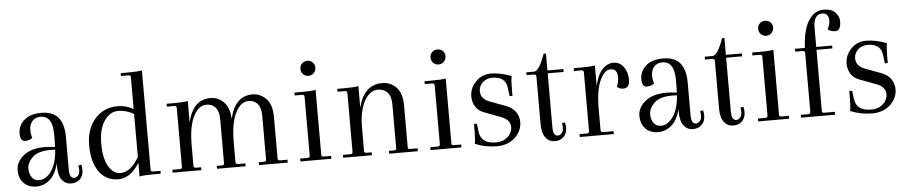

<svg xmlns="http://www.w3.org/2000/svg" viewBox="-40 -924 5676 1200"><g transform="rotate(-5 2797.5 -324.0)"><path d="M169.9 -25.9Q211.9 -25.4 245.6 -73.2Q279.3 -121.1 285.2 -207Q275.4 -208 256.8 -208Q176.8 -208 142.6 -174.3Q108.4 -140.6 107.9 -104.5Q107.9 -68.4 125 -46.9Q142.1 -25.4 169.9 -25.9ZM287.1 -303.2Q287.1 -420.4 210.9 -419.9Q177.7 -419.9 159.2 -397.5Q140.6 -375 141.1 -345.2Q141.1 -315.4 148.9 -293Q131.8 -277.8 102.1 -277.8Q72.3 -278.3 72.3 -327.1Q72.3 -376 110.4 -410.2Q148.9 -444.3 220.2 -443.8Q359.4 -443.8 358.9 -279.8V-75.2Q358.9 -21 389.2 -21Q403.3 -21 416 -37.1Q428.7 -53.2 420.9 -96.2L439.9 -99.1Q443.8 -84 443.8 -65.9Q443.8 -29.8 422.4 -8.8Q401.4 12.2 366.2 12.2Q331.1 11.7 309.1 -16.6Q287.1 -44.9 287.1 -102.1V-120.1Q270 -52.2 232.9 -20Q195.8 12.2 147.5 12.2Q98.6 11.7 69.3 -18.6Q40 -48.8 40 -99.6Q40 -150.4 86.9 -189.5Q133.8 -229 222.2 -229Q241.2 -229 286.1 -224.1V-232.9L287.1 -268.1Z M610.8 -362.3Q575.2 -311 575.2 -219.2Q575.2 -127.9 604.5 -77.1Q633.8 -26.4 679.2 -25.9Q744.1 -25.9 795.9 -117.2V-386.2Q750 -414.1 698.2 -414.1Q646.5 -414.1 610.8 -362.3ZM695.8 -443.8Q751 -443.8 795.9 -417V-616.2Q795.9 -630.4 782.2 -629.9H734.9V-647.9H784.2Q844.2 -647.9 868.2 -653.8V-32.2Q868.2 -18.1 881.8 -18.1H929.2V0H879.9Q819.8 0 795.9 5.9V-80.1Q739.3 11.7 663.1 11.7Q586.9 11.7 543 -48.8Q499 -109.9 499 -214.8Q499 -319.8 555.2 -381.8Q611.3 -443.8 695.8 -443.8Z M1665 -292V-29.8Q1665 -17.6 1679.2 -18.1H1726.1V0H1545.9V-18.1H1579.1Q1593.3 -18.1 1592.8 -29.8V-305.2Q1592.8 -356 1571.8 -380.4Q1550.8 -404.8 1515.1 -404.8Q1465.3 -404.8 1433.1 -340.3Q1400.9 -275.9 1400.9 -154.8V-32.2Q1400.9 -18.1 1415 -18.1H1461.9V0H1282.2V-18.1H1314.9Q1329.1 -18.1 1329.1 -29.8V-305.2Q1329.1 -356 1308.1 -380.4Q1287.1 -404.8 1251 -404.8Q1201.2 -404.8 1168.9 -340.3Q1136.7 -275.9 1137.2 -154.8V-32.2Q1137.2 -18.1 1150.9 -18.1H1184.1V0H1003.9V-18.1H1050.8Q1064.9 -18.1 1064.9 -29.8V-399.9Q1064.9 -414.1 1050.8 -414.1H1003.9V-432.1H1053.2Q1113.3 -432.1 1137.2 -438V-304.2Q1170.4 -444.3 1278.8 -443.8Q1326.7 -444.3 1362.3 -409.2Q1397.9 -374 1400.9 -303.2Q1434.1 -444.3 1543 -443.8Q1592.8 -443.4 1628.9 -406.2Q1665 -369.1 1665 -292Z M1856 -576.2Q1855.5 -595.7 1869.1 -609.4Q1882.8 -623 1902.8 -623Q1922.9 -623 1936.5 -609.4Q1950.2 -595.7 1949.7 -576.2Q1949.7 -556.6 1936 -542.5Q1921.9 -528.8 1902.3 -528.8Q1882.8 -528.8 1869.1 -542.5Q1856 -556.2 1856 -576.2ZM1866.7 -32.2V-399.9Q1866.7 -414.1 1852.5 -414.1H1805.7V-432.1H1855Q1915 -432.1 1939 -438V-29.8Q1939 -17.6 1952.6 -18.1H1999.5V0H1805.7V-18.1H1852.5Q1866.7 -18.1 1866.7 -32.2Z M2481.4 -292V-29.8Q2481.4 -17.6 2495.1 -18.1H2542.5V0H2362.3V-18.1H2395.5Q2409.7 -18.1 2409.2 -29.8V-305.2Q2409.2 -356 2386.7 -380.4Q2364.3 -404.8 2327.1 -404.8Q2275.4 -404.8 2241.2 -343.3Q2207 -281.7 2207.5 -167V-32.2Q2207.5 -18.1 2221.2 -18.1H2254.4V0H2074.2V-18.1H2121.1Q2135.3 -18.1 2135.3 -29.8V-399.9Q2135.3 -414.1 2121.1 -414.1H2074.2V-432.1H2123.5Q2183.6 -432.1 2207.5 -438V-301.8Q2241.7 -443.8 2357.4 -443.8Q2409.2 -443.4 2445.3 -406.2Q2481.4 -369.1 2481.4 -292Z M2672.4 -576.2Q2671.9 -595.7 2685.5 -609.4Q2699.2 -623 2719.2 -623Q2739.3 -623 2752.9 -609.4Q2766.6 -595.7 2766.1 -576.2Q2766.1 -556.6 2752.4 -542.5Q2738.3 -528.8 2718.8 -528.8Q2699.2 -528.8 2685.5 -542.5Q2672.4 -556.2 2672.4 -576.2ZM2683.1 -32.2V-399.9Q2683.1 -414.1 2668.9 -414.1H2622.1V-432.1H2671.4Q2731.4 -432.1 2755.4 -438V-29.8Q2755.4 -17.6 2769 -18.1H2815.9V0H2622.1V-18.1H2668.9Q2683.1 -18.1 2683.1 -32.2Z M3195.8 -126Q3195.8 -71.8 3152.8 -29.8Q3109.4 12.2 3037.1 12.2Q2964.8 12.2 2900.9 -15.1Q2906.7 -39.1 2906.7 -99.1V-139.2H2924.8L2931.6 -86.9Q2940.4 -11.7 3036.6 -12.2Q3079.6 -12.2 3108.4 -38.6Q3136.7 -64.9 3136.7 -99.1Q3136.7 -146 3079.6 -167L2975.6 -206.1Q2940.4 -219.2 2922.9 -247.1Q2905.3 -274.9 2904.8 -310.1Q2904.8 -363.3 2942.9 -403.3Q2980.5 -443.4 3038.1 -443.8Q3095.7 -443.8 3167.5 -417Q3161.6 -393.1 3161.6 -333V-293H3143.6L3136.7 -345.2Q3128.9 -417 3045.9 -417Q3008.8 -417 2984.9 -394Q2960.9 -371.1 2960.9 -339.8Q2960.4 -292 3015.6 -271L3119.6 -231.9Q3156.7 -217.8 3176.3 -189.5Q3195.8 -161.1 3195.8 -126Z M3393.1 -538.1V-432.1H3493.2V-414.1H3393.1V-75.2Q3393.1 -21 3423.3 -21Q3437.5 -21 3450.2 -37.1Q3462.9 -53.2 3455.1 -96.2L3474.1 -99.1Q3478 -84 3478 -65.9Q3478 -29.8 3456.5 -8.8Q3435.5 12.2 3400.4 12.2Q3365.2 11.7 3343.3 -16.6Q3321.3 -44.9 3321.3 -102.1V-399.9Q3321.3 -414.1 3307.1 -414.1H3260.3V-432.1H3309.1Q3341.3 -432.1 3378.4 -538.1Z M3855 -277.8Q3831.1 -277.8 3816.4 -293Q3829.6 -321.8 3829.1 -352.1Q3829.1 -405.3 3785.2 -404.8Q3748 -404.8 3719.7 -343.3Q3691.4 -281.7 3691.4 -165V-32.2Q3691.4 -18.1 3705.1 -18.1H3772V0H3558.1V-18.1H3605Q3619.1 -18.1 3619.1 -32.2V-399.9Q3619.1 -414.1 3605 -414.1H3558.1V-432.1H3607.4Q3667.5 -432.1 3691.4 -438V-310.1Q3707.5 -378.9 3738.3 -411.6Q3769 -444.3 3808.1 -444.3Q3847.2 -444.3 3871.6 -411.1Q3896 -377.9 3896 -328.1Q3896 -278.3 3855 -277.8Z M4070.8 -25.9Q4112.8 -25.4 4146.5 -73.2Q4180.2 -121.1 4186 -207Q4176.3 -208 4157.7 -208Q4077.6 -208 4043.5 -174.3Q4009.3 -140.6 4008.8 -104.5Q4008.8 -68.4 4025.9 -46.9Q4043 -25.4 4070.8 -25.9ZM4188 -303.2Q4188 -420.4 4111.8 -419.9Q4078.6 -419.9 4060.1 -397.5Q4041.5 -375 4042 -345.2Q4042 -315.4 4049.8 -293Q4032.7 -277.8 4002.9 -277.8Q3973.1 -278.3 3973.1 -327.1Q3973.1 -376 4011.2 -410.2Q4049.8 -444.3 4121.1 -443.8Q4260.3 -443.8 4259.8 -279.8V-75.2Q4259.8 -21 4290 -21Q4304.2 -21 4316.9 -37.1Q4329.6 -53.2 4321.8 -96.2L4340.8 -99.1Q4344.7 -84 4344.7 -65.9Q4344.7 -29.8 4323.2 -8.8Q4302.2 12.2 4267.1 12.2Q4231.9 11.7 4210 -16.6Q4188 -44.9 4188 -102.1V-120.1Q4170.9 -52.2 4133.8 -20Q4096.7 12.2 4048.3 12.2Q3999.5 11.7 3970.2 -18.6Q3940.9 -48.8 3940.9 -99.6Q3940.9 -150.4 3987.8 -189.5Q4034.7 -229 4123 -229Q4142.1 -229 4187 -224.1V-232.9L4188 -268.1Z M4512.7 -538.1V-432.1H4612.8V-414.1H4512.7V-75.2Q4512.7 -21 4543 -21Q4557.1 -21 4569.8 -37.1Q4582.5 -53.2 4574.7 -96.2L4593.8 -99.1Q4597.7 -84 4597.7 -65.9Q4597.7 -29.8 4576.2 -8.8Q4555.2 12.2 4520 12.2Q4484.9 11.7 4462.9 -16.6Q4440.9 -44.9 4440.9 -102.1V-399.9Q4440.9 -414.1 4426.8 -414.1H4379.9V-432.1H4428.7Q4460.9 -432.1 4498 -538.1Z M4728 -576.2Q4727.5 -595.7 4741.2 -609.4Q4754.9 -623 4774.9 -623Q4794.9 -623 4808.6 -609.4Q4822.3 -595.7 4821.8 -576.2Q4821.8 -556.6 4808.1 -542.5Q4793.9 -528.8 4774.4 -528.8Q4754.9 -528.8 4741.2 -542.5Q4728 -556.2 4728 -576.2ZM4738.8 -32.2V-399.9Q4738.8 -414.1 4724.6 -414.1H4677.7V-432.1H4727.1Q4787.1 -432.1 4811 -438V-29.8Q4811 -17.6 4824.7 -18.1H4871.6V0H4677.7V-18.1H4724.6Q4738.8 -18.1 4738.8 -32.2Z M5079.6 -551.8V-432.1H5179.2V-414.1H5079.6V-29.8Q5079.6 -17.6 5095.2 -18.1H5160.2V0H4946.3V-18.1H4993.2Q5007.3 -18.1 5007.3 -32.2V-399.9Q5007.3 -414.1 4993.2 -414.1H4946.3V-432.1H5008.3Q5014.2 -548.8 5051.8 -604.5Q5089.4 -660.2 5142.1 -660.2Q5195.3 -660.2 5218.8 -634.8Q5242.2 -609.4 5242.2 -580.1Q5242.2 -520 5207.5 -520Q5178.7 -520 5160.2 -535.2Q5175.3 -564.9 5175.3 -587.9Q5175.3 -636.7 5134.3 -637.2Q5079.6 -636.7 5079.6 -551.8Z M5550.3 -126Q5550.3 -71.8 5507.3 -29.8Q5463.9 12.2 5391.6 12.2Q5319.3 12.2 5255.4 -15.1Q5261.2 -39.1 5261.2 -99.1V-139.2H5279.3L5286.1 -86.9Q5294.9 -11.7 5391.1 -12.2Q5434.1 -12.2 5462.9 -38.6Q5491.2 -64.9 5491.2 -99.1Q5491.2 -146 5434.1 -167L5330.1 -206.1Q5294.9 -219.2 5277.3 -247.1Q5259.8 -274.9 5259.3 -310.1Q5259.3 -363.3 5297.4 -403.3Q5335 -443.4 5392.6 -443.8Q5450.2 -443.8 5522 -417Q5516.1 -393.1 5516.1 -333V-293H5498L5491.2 -345.2Q5483.4 -417 5400.4 -417Q5363.3 -417 5339.4 -394Q5315.4 -371.1 5315.4 -339.8Q5314.9 -292 5370.1 -271L5474.1 -231.9Q5511.2 -217.8 5530.8 -189.5Q5550.3 -161.1 5550.3 -126Z"/></g></svg>

Font: Arapey-Regular
Style: Regular
Weight: 400
Designer: Eduardo Rodriguez Tunni
Foundry: Eduardo Rodriguez Tunni
Version: Version 1.002